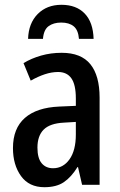

<svg xmlns="http://www.w3.org/2000/svg" viewBox="-20 -770 498 800"><path d="M237 -550Q318 -550 356.5 -502.5Q395 -455 395 -363V0H322L305 -74H303Q277 -32 246 -11Q215 10 165 10Q101 10 67.5 -36.5Q34 -83 34 -153Q34 -235 83.5 -278.5Q133 -322 227 -326L296 -329V-360Q296 -417 277.5 -443.5Q259 -470 222 -470Q195 -470 166.5 -460.5Q138 -451 108 -434L78 -507Q111 -527 151.5 -538.5Q192 -550 237 -550ZM296 -262 246 -259Q188 -256 162 -230Q136 -204 136 -155Q136 -111 153.5 -90Q171 -69 201 -69Q243 -69 269.5 -106Q296 -143 296 -210ZM236 -750Q298 -750 333 -713.5Q368 -677 370 -608H309Q306 -645 287 -660.5Q268 -676 235 -676Q203 -676 182.5 -661Q162 -646 159 -608H97Q99 -673 137 -711.5Q175 -750 236 -750Z"/></svg>

Font: Avrile Sans Condensed Medium
Style: Regular
Weight: 500
Width: 3
Designer: Monotype Design Team
Foundry: Monotype Imaging Inc.
Version: Version 2.001;September 10, 2019;FontCreator 11.5.0.2425 64-